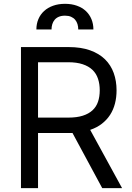

<svg xmlns="http://www.w3.org/2000/svg" viewBox="-20 -970 679 990"><path d="M88.1 -727.3H333.8Q397.7 -727.3 444.4 -710.6Q491.1 -693.9 521.5 -664.1Q551.8 -634.2 566.4 -593.4Q581 -552.6 581 -504.3Q581 -468 572.8 -436.1Q564.6 -404.1 547.8 -378Q530.9 -351.9 505.3 -332Q479.8 -312.1 445 -300.4L609.4 0H507.1L353.7 -284.4Q349.1 -284.1 344.6 -284.1Q340.2 -284.1 335.2 -284.1H176.1V0H88.1ZM332.4 -363.6Q376.1 -363.6 406.8 -373.4Q437.5 -383.2 457 -401.3Q476.6 -419.4 485.4 -445.5Q494.3 -471.6 494.3 -504.3Q494.3 -536.9 485.4 -563.7Q476.6 -590.6 456.9 -609.6Q437.1 -628.6 406.2 -638.8Q375.4 -649.1 331 -649.1H176.1V-363.6ZM167.6 -818.2Q167.6 -846.9 177.9 -871.3Q188.2 -895.6 207.4 -913.2Q226.6 -930.8 253.9 -940.5Q281.2 -950.3 315.3 -950.3Q349.4 -950.3 376.6 -940.5Q403.8 -930.8 422.6 -913.2Q441.4 -895.6 451.5 -871.3Q461.6 -846.9 461.6 -818.2H383.5Q383.5 -832.7 379.6 -845.5Q375.7 -858.3 367.5 -868.1Q359.4 -877.8 346.4 -883.5Q333.5 -889.2 315.3 -889.2Q296.2 -889.2 282.8 -883.3Q269.5 -877.5 261.4 -867.5Q253.2 -857.6 249.5 -844.8Q245.7 -832 245.7 -818.2Z"/></svg>

Font: Fast_Sans-Dotted
Style: Regular
Weight: 400
Version: Version 3.018